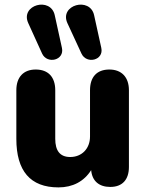

<svg xmlns="http://www.w3.org/2000/svg" viewBox="-20 -803 632 834"><path d="M234 11C296 11 345 -15 376 -64C380 -17 410 9 459 9C511 9 540 -22 540 -78V-411C540 -468 508 -501 455 -501C400 -501 371 -468 371 -411V-210C371 -157 335 -121 285 -121C240 -121 220 -149 220 -200V-411C220 -468 190 -501 135 -501C82 -501 51 -468 51 -411V-200C51 -61 111 11 234 11ZM273 -702 334 -570C356 -523 432 -541 420 -595L389 -736C372 -819 236 -782 273 -702ZM103 -702 163 -570C185 -523 261 -541 249 -595L218 -736C201 -819 66 -782 103 -702Z"/></svg>

Font: SN Pro Heavy
Style: Regular
Weight: 800
Designer: Tobias Whetton
Foundry: Supernotes
Version: Version 1.001;Glyphs 3.2 (3249)